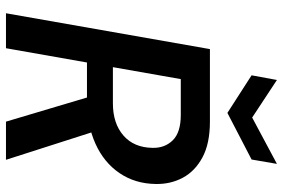

<svg xmlns="http://www.w3.org/2000/svg" viewBox="-176 -794 970 659"><g transform="rotate(90 309.5 -465.0)"><path d="M26 0 149 -700H398Q473 -700 520.5 -674.5Q568 -649 590.5 -607Q613 -565 612 -514Q611 -443 574.5 -389.5Q538 -336 473.5 -307Q409 -278 324 -278H195L146 0ZM398 0 306 -309H430L529 0ZM211 -367H335Q404 -367 445.5 -403Q487 -439 488 -503Q489 -545 462 -572.5Q435 -600 375 -600H252ZM543 -930 528 -843 368 -760 239 -843 255 -930 384 -845Z"/></g></svg>

Font: DM Sans 20pt SemiBold
Style: Italic
Weight: 600
Italic angle: -10°
Version: Version 4.004;gftools[0.9.30]